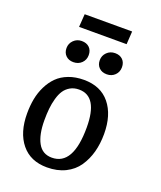

<svg xmlns="http://www.w3.org/2000/svg" viewBox="-160 -973 908 1086"><g transform="rotate(20 294.5 -429.5)"><path d="M159.2 -873H444.8L439.9 -794.9H153.8ZM195.8 -725.1Q225.6 -725.1 242.7 -708.3Q259.8 -691.4 259.8 -663.1Q259.8 -634.3 240.2 -615.2Q220.7 -596.2 190.9 -596.2Q162.6 -596.2 145.3 -613.3Q127.9 -630.4 127.9 -658.2Q127.9 -686 147.7 -705.6Q167.5 -725.1 195.8 -725.1ZM397 -725.1Q425.8 -725.1 442.9 -708.3Q460 -691.4 460 -663.1Q460 -634.3 440.7 -615.2Q421.4 -596.2 392.1 -596.2Q362.8 -596.2 345.5 -613.3Q328.1 -630.4 328.1 -658.2Q328.1 -686 347.9 -705.6Q367.7 -725.1 397 -725.1ZM44.9 -234.9Q44.9 -281.2 52.7 -322.5Q60.5 -363.8 78.9 -400.9Q97.2 -438 124 -464.8Q150.9 -491.7 191.7 -507.3Q232.4 -522.9 283.2 -522.9Q384.3 -522.9 439.2 -455.6Q494.1 -388.2 494.1 -273.9Q494.1 -214.8 480.5 -164.6Q466.8 -114.3 439 -73.5Q411.1 -32.7 363.8 -9.3Q316.4 14.2 253.9 14.2Q154.3 14.2 99.6 -53Q44.9 -120.1 44.9 -234.9ZM261.2 -46.9Q389.2 -46.9 389.2 -274.9Q389.2 -461.9 275.9 -461.9Q246.1 -461.9 223.4 -449Q200.7 -436 187 -415.3Q173.3 -394.5 164.8 -363.8Q156.2 -333 153.1 -301.5Q149.9 -270 149.9 -231.9Q149.9 -145.5 177 -96.2Q204.1 -46.9 261.2 -46.9Z"/></g></svg>

Font: Literata Book Medium
Style: Italic
Weight: 500
Italic angle: -3°
Designer: Latin by Veronika Burian and Jose Scaglione. Greek by Irene Vlachou. Cyrillic by Vera Evstafieva
Foundry: TypeTogether
Version: Version 1.003;PS 001.003;hotconv 1.0.88;makeotf.lib2.5.64775